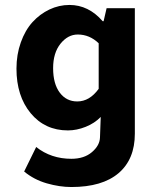

<svg xmlns="http://www.w3.org/2000/svg" viewBox="-20 -543 640 780"><path d="M270 216.8Q222.2 216.8 170.2 201.9Q118.2 187 78.1 153.8L127 54.2Q187.5 102.1 270 102.1Q321.8 102.1 353.5 75Q385.3 47.9 386.2 15.1L389.2 -67.9Q364.7 -42.5 328.1 -27.8Q291.5 -13.2 255.9 -13.2Q162.6 -13.2 104.7 -83Q46.9 -152.8 46.9 -264.2Q46.9 -321.3 64.5 -370.6Q82 -419.9 111.8 -452.9Q141.6 -485.8 180.7 -504.4Q219.7 -522.9 262.2 -522.9Q339.8 -522.9 397 -457H400.9L413.1 -509.8H527.8V0Q527.8 104 461.7 160.4Q395.5 216.8 270 216.8ZM293.9 -130.9Q343.8 -130.9 380.9 -182.1V-367.2Q343.8 -402.8 295.9 -402.8Q255.9 -402.8 225.8 -365.5Q195.8 -328.1 195.8 -266.1Q195.8 -202.6 222.7 -166.7Q249.5 -130.9 293.9 -130.9Z"/></svg>

Font: Office Code Pro Bold
Style: Regular
Weight: 700
Designer: Nathan Rutzky & Paul D. Hunt
Foundry: Adobe Systems Incorporated
Version: Version 1.004;PS 001.004;hotconv 1.0.70;makeotf.lib2.5.58329